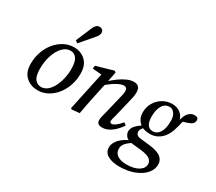

<svg xmlns="http://www.w3.org/2000/svg" viewBox="-159 -1037 1794 1592"><g transform="rotate(30 738.0 -241.5)"><path d="M207 11Q140 11 94 -30Q48 -71 48 -152Q48 -213 67 -267Q86 -321 120 -362Q154 -403 198.5 -426.5Q243 -450 293 -450Q360 -450 404 -408Q448 -366 448 -286Q448 -226 429.5 -172.5Q411 -119 377.5 -77.5Q344 -36 300 -12.5Q256 11 207 11ZM217 -27Q249 -27 276 -48.5Q303 -70 322 -107Q341 -144 351.5 -189Q362 -234 362 -280Q362 -351 340 -381Q318 -411 283 -411Q240 -411 206.5 -375.5Q173 -340 154 -281.5Q135 -223 135 -156Q135 -86 158 -56.5Q181 -27 217 -27ZM275 -507Q291 -544 307 -582Q323 -620 339 -658Q358 -703 390 -703Q406 -703 417.5 -694Q429 -685 429 -667Q429 -641 404 -615Q378 -584 351.5 -553.5Q325 -523 298 -491Z M773 -31Q773 -47 777 -64Q781 -81 788 -107L826 -264Q832 -287 836.5 -307.5Q841 -328 841 -342Q841 -365 832.5 -373.5Q824 -382 810 -382Q785 -382 745.5 -360.5Q706 -339 656 -296L659 -332Q691 -364 727.5 -391Q764 -418 800 -434Q836 -450 866 -450Q927 -450 927 -384Q927 -362 923 -340Q919 -318 913 -296L872 -125Q866 -107 863 -93.5Q860 -80 860 -74Q860 -55 878 -55Q893 -55 916 -72Q939 -89 963 -119L987 -102Q969 -74 943.5 -48Q918 -22 887.5 -5.5Q857 11 824 11Q773 11 773 -31ZM605 0 532 7 522 0 603 -380 626 -365 514 -374 517 -403 680 -450 694 -440 671 -325 643 -194Q632 -145 623 -97Q614 -49 605 0Z M1028 -70Q1028 -103 1055 -130.5Q1082 -158 1129 -186L1142 -175Q1114 -147 1107.5 -134Q1101 -121 1101 -109Q1101 -97 1111 -84.5Q1121 -72 1148 -69L1246 -58Q1321 -48 1351.5 -22Q1382 4 1382 44Q1382 93 1346.5 133Q1311 173 1249 196.5Q1187 220 1109 220Q1041 220 998.5 196Q956 172 956 124Q956 93 976 64Q996 35 1029 13Q1062 -9 1098 -21L1116 -10Q1075 15 1054 38.5Q1033 62 1033 93Q1033 131 1064 153Q1095 175 1152 175Q1223 175 1265.5 149.5Q1308 124 1308 83Q1308 58 1286 38.5Q1264 19 1198 11L1113 2Q1063 -3 1045.5 -26Q1028 -49 1028 -70ZM1204 -172Q1244 -173 1268 -210.5Q1292 -248 1292 -321Q1292 -367 1272 -393Q1252 -419 1225 -418Q1180 -417 1157.5 -377Q1135 -337 1135 -274Q1135 -226 1152 -199Q1169 -172 1204 -172ZM1054 -267Q1054 -318 1078 -359.5Q1102 -401 1143 -425.5Q1184 -450 1233 -450Q1284 -450 1317 -421Q1350 -392 1354 -345L1346 -344Q1358 -411 1383.5 -436.5Q1409 -462 1438 -462Q1457 -462 1467 -456Q1471 -451 1473.5 -446.5Q1476 -442 1476 -436Q1476 -403 1448 -389.5Q1420 -376 1369 -362L1390 -388Q1382 -372 1377 -354.5Q1372 -337 1367 -314Q1346 -226 1300.5 -183.5Q1255 -141 1193 -141Q1127 -141 1090.5 -176.5Q1054 -212 1054 -267Z"/></g></svg>

Font: Lisu Bosa Medium
Style: Italic
Weight: 500
Italic angle: -19°
Designer: David Morse, Annie Olsen, Victor Gaultney, Frank Grießhammer (Latin)
Foundry: SIL International
Version: Version 2.000